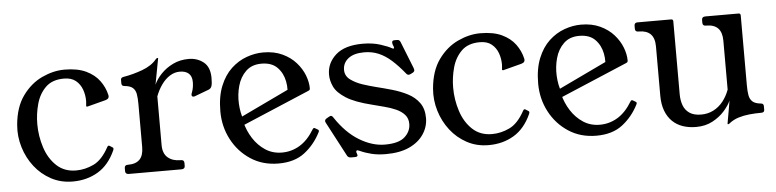

<svg xmlns="http://www.w3.org/2000/svg" viewBox="-37 -623 3202 792"><g transform="rotate(-5 1564.5 -227.0)"><path d="M237.8 11Q188.8 11 148.6 -10.5Q108.5 -32 80.5 -68Q52.5 -104 38.9 -149Q25.2 -194 29.2 -241Q35.5 -314.8 69.1 -361.2Q102.8 -407.8 149.9 -429.8Q197 -451.8 243 -451.8Q297.2 -451.8 332.5 -435Q367.8 -418.2 387.6 -391Q407.5 -363.8 414.5 -332.8Q419 -316.2 400.8 -311.5L326.8 -292.2Q324.2 -291.2 321.9 -291.9Q319.5 -292.5 319.5 -294.8Q319.5 -297.2 320.4 -303.4Q321.2 -309.5 321.2 -315.5Q321.2 -340.5 312.9 -363.2Q304.5 -386 286.4 -400.6Q268.2 -415.2 238 -415.2Q189.2 -415.2 161.9 -388.2Q134.5 -361.2 123.4 -320.4Q112.2 -279.5 112.2 -237.5Q112.2 -187.8 127.5 -140.5Q142.8 -93.2 174.9 -63.2Q207 -33.2 255.5 -33.2Q292.8 -33.2 328.4 -50.2Q364 -67.2 392 -119Q396 -125.8 401.8 -122.2L413.8 -114.5Q418.5 -111.8 415 -103Q388.5 -43.8 342.6 -16.4Q296.8 11 237.8 11Z M470.5 0Q456 0 456 -13V-25Q456 -38 469 -38H471Q503 -38 519 -54.5Q535 -71 535 -106V-284.5Q535 -309.2 532 -325.6Q529 -342 518.1 -351.5Q507.2 -361 483 -363Q472.2 -364 472.2 -375V-390Q472.2 -399.2 485.2 -401Q522.8 -407.2 562.1 -421.6Q601.5 -436 622.5 -461.8Q626.5 -466.2 629.5 -466.2H630.5Q632.8 -466.2 632.5 -465L612.2 -357Q622.2 -379.8 642.6 -401.1Q663 -422.5 692.1 -436.8Q721.2 -451 757.5 -451Q793.2 -451 819 -430.4Q844.8 -409.8 844.8 -364.8Q844.8 -341.8 841.6 -331.6Q838.5 -321.5 828.5 -317.5L772.5 -296.5Q770.5 -295.5 768.5 -295Q766.5 -294.5 764.5 -294.5Q756.5 -294.5 756.5 -302.5Q756.5 -304.5 757 -306.5Q757.5 -308.5 758.5 -310.5Q763.5 -323.5 765 -334.5Q766.5 -345.5 766.5 -354.5Q766.5 -378.5 753.4 -390.2Q740.2 -402 716.2 -402Q694.8 -402 675.4 -389.9Q656 -377.8 640.8 -356.5Q625.5 -335.2 615.5 -308.5V-106.8Q615.5 -71.8 635.4 -54.9Q655.2 -38 687.2 -38H689.8Q703 -38 703 -25V-13Q703 0 688.2 0Z M1265 -102.5Q1240 -53.5 1198.2 -21.2Q1156.5 11 1090 11Q1024.5 11 974.9 -21.5Q925.2 -54 897.1 -107.5Q869 -161 869 -224Q869 -285 886.6 -328.5Q904.2 -372 933.2 -399Q962.2 -426 997.1 -438.5Q1032 -451 1065.8 -451Q1111 -451 1145 -435.1Q1179 -419.2 1201.1 -394.2Q1223.2 -369.2 1234.1 -340.9Q1245 -312.5 1245 -287.5Q1245 -285.5 1244.5 -283.1Q1244 -280.8 1242 -279.1Q1240 -277.5 1237 -276.5L918.8 -141.8L908.2 -172L1184 -303.5L1148 -253.5Q1156.8 -288.2 1150.1 -323.2Q1143.5 -358.2 1120.4 -381.9Q1097.2 -405.5 1054.8 -405.5Q1014.8 -405.5 990.4 -382Q966 -358.5 956 -322.5Q946 -286.5 948 -248.8Q950 -211 961 -182.8L960 -171.5Q968.8 -135.5 989.1 -103.8Q1009.5 -72 1039.5 -52.4Q1069.5 -32.8 1108 -32.8Q1147.5 -32.8 1181.6 -53.2Q1215.8 -73.8 1242.2 -117.8Q1246.2 -124.2 1251.5 -121.2L1263.8 -114Q1269.5 -110.5 1265 -102.5Z M1666 -310Q1660 -307 1657 -307Q1650.2 -307 1646 -313Q1619.2 -346.2 1593.6 -369.1Q1568 -392 1540.8 -403.6Q1513.5 -415.2 1481.2 -415.2Q1438 -415.2 1415.1 -397Q1392.2 -378.8 1392.2 -350Q1392.2 -325 1413.2 -309.4Q1434.2 -293.8 1463.1 -284.2Q1492 -274.8 1516 -268.8Q1548.5 -260.8 1582.8 -251Q1617 -241.2 1646.4 -226.1Q1675.8 -211 1693.8 -186.1Q1711.8 -161.2 1711.8 -123.2Q1711.8 -86.8 1691.1 -56Q1670.5 -25.2 1631.4 -7.1Q1592.2 11 1534.2 11Q1502 11 1476 4.8Q1450 -1.5 1427 -12Q1420.2 -15 1419 -15Q1413 -15 1413 -9Q1413 -8 1413.5 -6Q1414 -4 1415 -2Q1417 4 1417 5Q1417 12 1406 12H1389Q1379 12 1374 4L1299 -138Q1296 -144 1296 -146Q1296 -153 1303 -157L1313.5 -163Q1318.8 -166 1321.5 -166Q1326.5 -166 1331.5 -158Q1374.5 -93.2 1427.9 -60.9Q1481.2 -28.5 1533.8 -28.5Q1591.2 -28.5 1616.1 -51.2Q1641 -74 1641 -105Q1641 -128 1627.5 -143.1Q1614 -158.2 1591.9 -168Q1569.8 -177.8 1544.4 -184.2Q1519 -190.8 1496 -196.8Q1425 -214.2 1389 -237.1Q1353 -260 1340.9 -285.4Q1328.8 -310.8 1328.8 -336Q1328.8 -383.8 1366.2 -417.4Q1403.8 -451 1478.2 -451Q1519.2 -451 1551.5 -440.5Q1583.8 -430 1596.8 -422Q1600.8 -420 1602.8 -420Q1605.8 -420 1605.8 -423Q1605.8 -425 1604.8 -428Q1603.8 -431 1601.8 -435Q1600.8 -439 1600.2 -441.5Q1599.8 -444 1599.8 -445Q1599.8 -454 1609.5 -454H1622Q1630.8 -454 1634.8 -444L1678.8 -333Q1679.8 -330 1680.2 -328Q1680.8 -326 1680.8 -324Q1680.8 -318 1673.8 -314Z M1959.8 11Q1910.8 11 1870.6 -10.5Q1830.5 -32 1802.5 -68Q1774.5 -104 1760.9 -149Q1747.2 -194 1751.2 -241Q1757.5 -314.8 1791.1 -361.2Q1824.8 -407.8 1871.9 -429.8Q1919 -451.8 1965 -451.8Q2019.2 -451.8 2054.5 -435Q2089.8 -418.2 2109.6 -391Q2129.5 -363.8 2136.5 -332.8Q2141 -316.2 2122.8 -311.5L2048.8 -292.2Q2046.2 -291.2 2043.9 -291.9Q2041.5 -292.5 2041.5 -294.8Q2041.5 -297.2 2042.4 -303.4Q2043.2 -309.5 2043.2 -315.5Q2043.2 -340.5 2034.9 -363.2Q2026.5 -386 2008.4 -400.6Q1990.2 -415.2 1960 -415.2Q1911.2 -415.2 1883.9 -388.2Q1856.5 -361.2 1845.4 -320.4Q1834.2 -279.5 1834.2 -237.5Q1834.2 -187.8 1849.5 -140.5Q1864.8 -93.2 1896.9 -63.2Q1929 -33.2 1977.5 -33.2Q2014.8 -33.2 2050.4 -50.2Q2086 -67.2 2114 -119Q2118 -125.8 2123.8 -122.2L2135.8 -114.5Q2140.5 -111.8 2137 -103Q2110.5 -43.8 2064.6 -16.4Q2018.8 11 1959.8 11Z M2581 -102.5Q2556 -53.5 2514.2 -21.2Q2472.5 11 2406 11Q2340.5 11 2290.9 -21.5Q2241.2 -54 2213.1 -107.5Q2185 -161 2185 -224Q2185 -285 2202.6 -328.5Q2220.2 -372 2249.2 -399Q2278.2 -426 2313.1 -438.5Q2348 -451 2381.8 -451Q2427 -451 2461 -435.1Q2495 -419.2 2517.1 -394.2Q2539.2 -369.2 2550.1 -340.9Q2561 -312.5 2561 -287.5Q2561 -285.5 2560.5 -283.1Q2560 -280.8 2558 -279.1Q2556 -277.5 2553 -276.5L2234.8 -141.8L2224.2 -172L2500 -303.5L2464 -253.5Q2472.8 -288.2 2466.1 -323.2Q2459.5 -358.2 2436.4 -381.9Q2413.2 -405.5 2370.8 -405.5Q2330.8 -405.5 2306.4 -382Q2282 -358.5 2272 -322.5Q2262 -286.5 2264 -248.8Q2266 -211 2277 -182.8L2276 -171.5Q2284.8 -135.5 2305.1 -103.8Q2325.5 -72 2355.5 -52.4Q2385.5 -32.8 2424 -32.8Q2463.5 -32.8 2497.6 -53.2Q2531.8 -73.8 2558.2 -117.8Q2562.2 -124.2 2567.5 -121.2L2579.8 -114Q2585.5 -110.5 2581 -102.5Z M2818.8 11Q2789 11 2764 2.5Q2739 -6 2720.9 -23.6Q2702.8 -41.2 2692.6 -68Q2682.5 -94.8 2682.5 -130.2V-334Q2682.5 -369 2666 -385.5Q2649.5 -402 2617.5 -402H2615Q2602 -402 2602 -415V-427Q2602 -440 2615 -440H2754.2Q2762.8 -440 2762.8 -431.5V-129Q2762.8 -104.5 2770.2 -83.8Q2777.8 -63 2795.8 -50.6Q2813.8 -38.2 2844.5 -38.2Q2871.8 -38.2 2894.9 -50Q2918 -61.8 2934.8 -82.9Q2951.5 -104 2961.5 -131.2V-333.2Q2961.5 -368.2 2945.4 -385.1Q2929.2 -402 2897.2 -402H2894.8Q2881.5 -402 2881.5 -415V-427Q2881.5 -440 2896.2 -440H3033.2Q3042 -440 3042 -431.5V-142Q3042 -117.5 3045 -100.6Q3048 -83.8 3059 -74Q3070 -64.2 3094 -62Q3104.5 -61 3104.5 -50V-35.2Q3104.5 -24 3091.8 -24Q3066.8 -24 3042.4 -21.6Q3018 -19.2 2996.6 -12.5Q2975.2 -5.8 2959 7Q2954.8 11 2952 11H2950.8Q2948.8 11 2948.8 9.8Q2948.8 8.5 2951.4 -6.2Q2954 -21 2957.9 -42.6Q2961.8 -64.2 2965.2 -85.5Q2956.2 -65.2 2936.4 -42.9Q2916.5 -20.5 2887 -4.8Q2857.5 11 2818.8 11Z"/></g></svg>

Font: Young Serif Light
Style: Regular
Weight: 300
Designer: Bastien Sozeau
Foundry: NBR — Bastien Sozeau
Version: Version 5.001